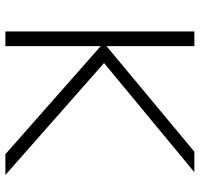

<svg xmlns="http://www.w3.org/2000/svg" viewBox="-34 -688 722 693"><g transform="rotate(90 326.5 -341.0)"><path d="M93 0V-682H146V-365L527 -682H601L207 -356L611 0H536L146 -344V0Z"/></g></svg>

Font: Outfit Extra Light
Style: Regular
Weight: 200
Designer: Rodrigo Fuenzalida
Foundry: fragTYPE
Version: Version 1.000